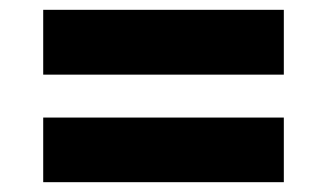

<svg xmlns="http://www.w3.org/2000/svg" viewBox="-20 -477 666 391"><path d="M68 -457H558V-325H68ZM68 -237.6H558V-106H68Z"/></svg>

Font: Easer Grotesk Variable
Style: Regular
Weight: 400
Designer: Boardeaser, Bonnie Shaver-Troup, Thomas Jockin
Foundry: Lexend
Version: Version 1.001;Glyphs 3.1.2 (3151)